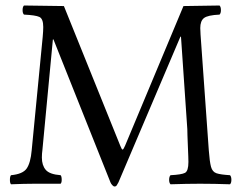

<svg xmlns="http://www.w3.org/2000/svg" viewBox="-20 -667 876 697"><path d="M660 -198 637 -534H635L410 -5Q407 1 404 5.5Q401 10 396 10Q392 10 387.5 5Q383 0 381 -5L174 -524H172L134 -123Q133 -116 132.5 -109Q132 -102 132 -95Q132 -67 146 -50.5Q160 -34 200 -31Q204 -27 204 -14Q204 -4 200 0H106Q88 0 65.5 0.5Q43 1 20 2Q16 -2 16 -14Q16 -27 20 -31Q63 -35 77 -55.5Q91 -76 95 -121L135 -533Q136 -544 136.5 -553Q137 -562 137 -569Q137 -599 123 -605.5Q109 -612 67 -614Q62 -619 62 -630Q62 -642 67 -647L212 -645L417 -137Q422 -124 425 -124Q428 -124 434 -138L646 -645L777 -647Q782 -642 782 -630Q782 -619 777 -614Q734 -612 720.5 -601.5Q707 -591 707 -565Q707 -560 707.5 -554.5Q708 -549 708 -542L738 -121Q741 -80 746 -61.5Q751 -43 766 -38Q781 -33 815 -31Q820 -26 820 -14Q820 -3 815 2Q790 1 759.5 0.5Q729 0 706 0Q684 0 655.5 0.5Q627 1 599 2Q594 -3 594 -14Q594 -26 599 -31Q639 -33 651.5 -39.5Q664 -46 664 -79Q664 -83 663.5 -99.5Q663 -116 662 -137Q661 -158 660.5 -175.5Q660 -193 660 -198Z"/></svg>

Font: Pochaevsk
Style: Regular
Weight: 400
Version: Version 1.210; ttfautohint (v1.8.4.7-5d5b)